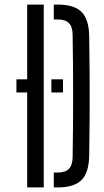

<svg xmlns="http://www.w3.org/2000/svg" viewBox="-20 -820 457 840"><path d="M51.9 -473H137.5V-415.6H51.9ZM204.8 -473H255.6V-415.6H204.8ZM98.9 0V-800H171.4V0ZM215.4 0V-65.2H231.5Q265.8 -65.2 281.5 -81.3Q297.2 -97.4 297.8 -131.6Q298.8 -199 299.4 -266.1Q299.9 -333.2 299.9 -400.3Q299.9 -467.4 299.4 -534.6Q298.8 -601.7 297.7 -669Q297.2 -703.1 281.5 -718.9Q265.8 -734.8 232.3 -734.8H215.4V-800H232.3Q304.7 -800 336.8 -767.8Q369 -735.5 370.2 -661.8Q371.7 -568.4 372.2 -484.2Q372.7 -400.1 372.2 -316.1Q371.7 -232.2 370.2 -138.8Q369 -64.6 336.6 -32.3Q304.3 0 231.5 0Z"/></svg>

Font: Big Shoulders Stencil Thin
Style: Regular
Weight: 100
Designer: Patric King
Foundry: XO Type Co
Version: Version 2.001